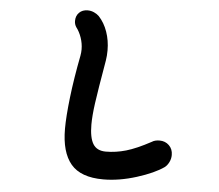

<svg xmlns="http://www.w3.org/2000/svg" viewBox="-57 -869 1114 977"><g transform="rotate(5 500.0 -380.0)"><path d="M289 -195Q289 -257 300.5 -355.5Q312 -454 335 -572Q338 -589 338 -604Q338 -634 328 -663.5Q318 -693 301 -715Q292 -729 292 -746Q292 -772 308.5 -788.5Q325 -805 352 -805Q369 -805 384.5 -798Q400 -791 410 -781Q439 -750 454.5 -705.5Q470 -661 470 -611Q470 -583 466 -559Q439 -403 430 -337.5Q421 -272 421 -228Q421 -161 440.5 -129Q460 -97 506 -97Q557 -97 609 -112Q661 -127 735 -167Q750 -177 774 -177Q803 -177 822.5 -158Q842 -139 842 -109Q842 -89 833 -71.5Q824 -54 812 -45Q764 -11 675 17Q586 45 505 45Q390 45 339.5 -15Q289 -75 289 -195Z"/></g></svg>

Font: Tsukimi Rounded
Style: Bold
Weight: 700
Designer: Takashi Funayama
Foundry: Takashi Funayama
Version: Version 1.032; ttfautohint (v1.8.3)